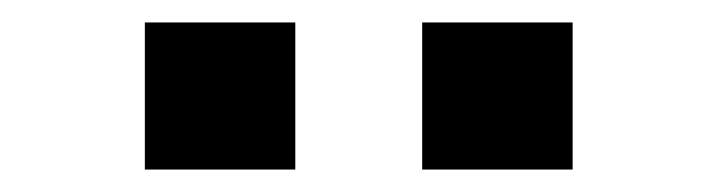

<svg xmlns="http://www.w3.org/2000/svg" viewBox="-20 -755 640 171"><path d="M109 -604V-735H243V-604ZM356 -604V-735H490V-604Z"/></svg>

Font: Chivo Mono ExtraBold
Style: Regular
Weight: 800
Monospace: yes
Designer: Hector Gatti
Foundry: Omnibus-Type
Version: Version 1.008